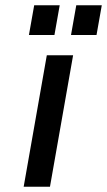

<svg xmlns="http://www.w3.org/2000/svg" viewBox="-20 -710 407 730"><path d="M70 0 158 -500H258L170 0ZM250 -577 270 -690H367L347 -577ZM90 -577 110 -690H207L187 -577Z"/></svg>

Font: Cuprum Medium
Style: Italic
Weight: 500
Italic angle: -10°
Version: Version 3.000